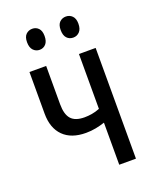

<svg xmlns="http://www.w3.org/2000/svg" viewBox="-135 -797 707 875"><g transform="rotate(-20 218.0 -359.0)"><path d="M290 0V-204Q269 -197 246 -192.5Q223 -188 198 -188Q127 -188 88.5 -226.5Q50 -265 50 -335V-537H131V-351Q131 -302 151 -279.5Q171 -257 216 -257Q233 -257 251.5 -260Q270 -263 290 -271V-537H371V0ZM86 -668Q86 -694 98.5 -706Q111 -718 129 -718Q147 -718 159 -705.5Q171 -693 171 -668Q171 -642 159 -629Q147 -616 129 -616Q111 -616 98.5 -629Q86 -642 86 -668ZM249 -668Q249 -694 261.5 -706Q274 -718 292 -718Q310 -718 322.5 -705.5Q335 -693 335 -668Q335 -642 322.5 -629Q310 -616 292 -616Q273 -616 261 -629Q249 -642 249 -668Z"/></g></svg>

Font: Noto Sans ExtraCondensed
Style: Regular
Weight: 400
Width: 2
Designer: Monotype Design Team
Foundry: Monotype Imaging Inc.
Version: Version 2.013; ttfautohint (v1.8.4.7-5d5b)